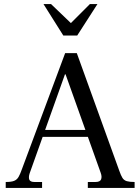

<svg xmlns="http://www.w3.org/2000/svg" viewBox="-20 -920 686 940"><path d="M8 0V-29Q35 -29 49 -34.5Q63 -40 71 -54Q79 -68 87 -91L299 -660H356L564 -84Q572 -61 579.5 -49Q587 -37 601 -33Q615 -29 639 -29V0H410V-29H447Q470 -29 475 -42Q480 -55 473 -74L301 -556H298L125 -71Q119 -52 123.5 -40.5Q128 -29 149 -29H186V0ZM182 -250 195 -284H405L417 -250ZM290 -746 193 -900H230L327 -807L420 -900H457L358 -746Z"/></svg>

Font: Frank Ruhl Libre
Style: Regular
Weight: 400
Designer: Yanek Iontef
Foundry: Fontef
Version: Version 6.004